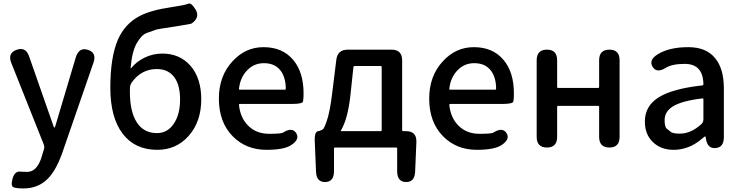

<svg xmlns="http://www.w3.org/2000/svg" viewBox="-20 -829 4164 1079"><path d="M112 230Q73 230 56 223.5Q39 217 51 173Q64 129 100 136Q105 137 132 137Q185 137 211 62Q220 34 228 6Q231 -4 224 -22L44 -474Q21 -530 73 -549Q125 -568 144 -511L280 -122Q283 -112 285.5 -112Q288 -112 291 -121L406 -507Q424 -565 474 -549Q525 -533 505 -476L329 33Q294 130 248 176Q194 230 112 230Z M864 13Q738 13 669 -78Q600 -169 600 -336Q600 -508 643 -607Q682 -695 763 -738Q827 -772 945 -789Q1020 -800 1037.5 -808Q1055 -816 1080 -774Q1105 -731 1057 -697Q1053 -694 970 -681Q869 -666 859 -663Q831 -653 803 -643Q776 -633 749 -587Q722 -541 714 -447Q714 -442 717 -446Q748 -484 794.5 -506Q841 -528 892 -528Q989 -528 1049 -461Q1111 -391 1111 -271Q1111 -144 1039 -64Q970 13 864 13ZM862 -81Q921 -81 956.5 -133.5Q992 -186 992 -269.5Q992 -353 958 -397Q924 -441 861 -441Q776 -441 722 -368Q710 -352 710 -332V-312Q710 -201 749 -141Q788 -81 862 -81Z M1478 13Q1363 13 1288 -63Q1210 -142 1210 -275Q1210 -403 1288 -486Q1360 -564 1461 -564Q1568 -564 1628 -492Q1686 -423 1686 -304Q1686 -273 1683 -259Q1680 -245 1624 -245H1328Q1323 -245 1323 -240Q1330 -167 1375.5 -122Q1421 -77 1493 -77Q1561 -77 1571 -84Q1621 -116 1644 -82Q1667 -47 1617 -14Q1577 13 1478 13ZM1323 -330Q1322 -325 1327 -325H1581Q1586 -325 1586 -330Q1586 -396 1554.5 -435Q1523 -474 1463 -474Q1409 -474 1371 -436Q1330 -395 1323 -330Z M1808 194Q1758 195 1756 136L1749 -31Q1746 -92 1770 -92Q1775 -92 1794 -102Q1801 -106 1815 -145Q1834 -196 1848 -315L1870 -493Q1877 -550 1935 -550H2180Q2240 -550 2240 -490V-97Q2240 -92 2245 -92H2261Q2322 -92 2320 -31L2313 135Q2311 195 2261 194Q2212 193 2212 133V5Q2212 0 2207 0H1862Q1857 0 1857 5V133Q1857 193 1808 194ZM1896 -96Q1893 -92 1898 -92H2120Q2125 -92 2125 -97V-453Q2125 -458 2120 -458H1974Q1967 -458 1966 -451L1949 -291Q1934 -159 1896 -96Z M2660 13Q2545 13 2470 -63Q2392 -142 2392 -275Q2392 -403 2470 -486Q2542 -564 2643 -564Q2750 -564 2810 -492Q2868 -423 2868 -304Q2868 -273 2865 -259Q2862 -245 2806 -245H2510Q2505 -245 2505 -240Q2512 -167 2557.5 -122Q2603 -77 2675 -77Q2743 -77 2753 -84Q2803 -116 2826 -82Q2849 -47 2799 -14Q2759 13 2660 13ZM2505 -330Q2504 -325 2509 -325H2763Q2768 -325 2768 -330Q2768 -396 2736.5 -435Q2705 -474 2645 -474Q2591 -474 2553 -436Q2512 -395 2505 -330Z M3054 0Q2996 0 2996 -60V-490Q2996 -550 3054 -550Q3111 -550 3111 -490V-340Q3111 -335 3116 -335H3342Q3347 -335 3347 -340V-490Q3347 -550 3405 -550Q3462 -550 3462 -490V-60Q3462 0 3405 0Q3347 0 3347 -60V-229Q3347 -234 3342 -234H3116Q3111 -234 3111 -229V-60Q3111 0 3054 0Z M3766 13Q3694 13 3649 -30.5Q3604 -74 3604 -146Q3604 -234 3682.5 -282.5Q3761 -331 3927 -349Q3933 -350 3933 -356Q3931 -470 3828 -470Q3757 -470 3722 -448Q3671 -416 3648 -453Q3624 -491 3675 -523Q3740 -564 3848 -564Q3949 -564 3999 -502Q4048 -443 4048 -331V-59Q4048 0 4001 3Q3955 7 3947 -51L3946 -56Q3945 -63 3943 -63Q3941 -63 3927 -51Q3853 13 3766 13ZM3801 -78Q3863 -78 3921 -131Q3933 -142 3933 -159V-272Q3933 -277 3928 -276Q3815 -263 3763 -232Q3715 -203 3715 -154Q3715 -115 3727.5 -105.5Q3740 -96 3751 -87Q3762 -78 3801 -78Z"/></svg>

Font: Resource Han Rounded TW Medium
Style: Regular
Weight: 500
Designer: Cyano Hao (round all glyphs); Ryoko NISHIZUKA 西塚涼子 (kana, bopomofo & ideographs); Paul D. Hunt (Latin, Greek & Cyrillic)
Foundry: Cyano Hao
Version: 0.990